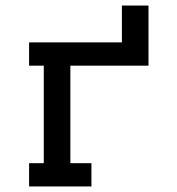

<svg xmlns="http://www.w3.org/2000/svg" viewBox="-20 -673 640 693"><path d="M85 0V-84H138V-436H85V-520H420V-653H516V-436H234V-84H310V0Z"/></svg>

Font: Iosevka HT Medium Extended
Style: Regular
Weight: 500
Width: 7
Monospace: yes
Designer: Belleve Invis
Foundry: Belleve Invis
Version: Version 32.3.0; ttfautohint (v1.8.4)